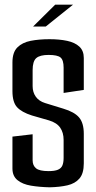

<svg xmlns="http://www.w3.org/2000/svg" viewBox="-20 -792 411 818"><path d="M192 6Q148 5 112 -1Q76 -7 54.5 -24.5Q33 -42 33 -74V-210L119 -220V-109Q119 -87 133.5 -75Q148 -63 187 -63Q213 -63 227 -69Q241 -75 246 -87.5Q251 -100 251 -119V-196Q251 -227 236.5 -248Q222 -269 189 -279L116 -300Q72 -314 52.5 -335.5Q33 -357 33 -404V-526Q33 -569 54 -590Q75 -611 110.5 -618Q146 -625 191 -625Q233 -625 266 -618Q299 -611 318 -593.5Q337 -576 337 -545V-409L251 -396V-504Q251 -536 238 -547Q225 -558 187 -558Q150 -558 134.5 -544.5Q119 -531 119 -493V-425Q119 -399 132.5 -380Q146 -361 172 -353L250 -329Q297 -315 317 -291.5Q337 -268 337 -222V-96Q337 -53 318.5 -31.5Q300 -10 267.5 -2.5Q235 5 192 6ZM121 -679 215 -772H291L175 -679Z"/></svg>

Font: Smooch Sans Thin SemiBold
Style: Regular
Weight: 600
Version: Version 1.010